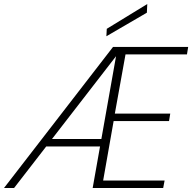

<svg xmlns="http://www.w3.org/2000/svg" viewBox="-30 -933 954 953"><path d="M-10 0 531 -700H904L898 -663H593L540 -369H815L809 -332H534L482 -37H787L780 0H430L546 -654L40 0ZM174 -206 200 -243H493L486 -206ZM498 -753 500 -790 701 -913 699 -870Z"/></svg>

Font: DM Sans 18pt ExtraLight
Style: Italic
Weight: 250
Italic angle: -10°
Designer: Colophon Foundry, Jonny Pinhorn
Foundry: Colophon Foundry
Version: Version 4.004;gftools[0.9.30]